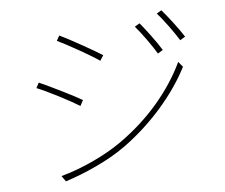

<svg xmlns="http://www.w3.org/2000/svg" viewBox="-84 -876 1168 996"><g transform="rotate(-10 500.0 -378.0)"><path d="M703 -725 676 -712C705 -673 750 -596 770 -554L798 -568C774 -617 725 -694 703 -725ZM826 -772 800 -759C830 -720 875 -644 896 -602L924 -616C899 -664 849 -742 826 -772ZM282 -735 265 -710C316 -680 429 -603 469 -569L489 -595C454 -622 334 -705 282 -735ZM167 -15 185 16C282 -6 414 -49 514 -109C670 -202 805 -334 886 -464L866 -493C784 -354 660 -230 498 -135C404 -80 275 -34 167 -15ZM135 -513 118 -487C172 -460 285 -388 327 -356L345 -384C310 -410 186 -485 135 -513Z"/></g></svg>

Font: Harano Aji Gothic K1 ExtraLight
Style: Regular
Weight: 250
Foundry: Masamichi Hosoda
Version: HaranoAjiGothicK1-ExtraLight version 20230610;ttx 4.39.4